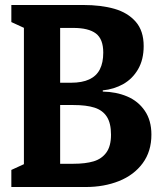

<svg xmlns="http://www.w3.org/2000/svg" viewBox="-20 -750 660 770"><path d="M25.5 -68.5 108.7 -106.6 75.9 -50.4V-679.8L108.1 -623.6L25.5 -661.5V-730H313.5Q385.1 -730 438.7 -714.7Q492.2 -699.4 524.2 -663Q556.2 -626.5 556.2 -565.2Q556.2 -511.2 533.9 -472.6Q511.6 -434.1 474.5 -413Q437.3 -392 392.2 -387.6V-382.7Q445.9 -381.8 490 -363.2Q534.1 -344.6 560.6 -305.9Q587.2 -267.2 587.2 -210.1Q587.2 -142.7 552.1 -95.2Q517 -47.8 457.2 -23.9Q397.4 0 323.8 0H25.5ZM184.1 -93.2H274Q322.5 -93.2 355.2 -102.9Q387.8 -112.6 406.5 -138.3Q425.2 -164 425.2 -209.8Q425.2 -255.8 408.5 -281.8Q391.8 -307.8 359.1 -318.3Q326.5 -328.8 274 -328.8H157.5V-418.2H264.8Q309.2 -418.2 337.9 -431.6Q366.7 -445 380.4 -471.8Q394.1 -498.5 394.1 -539.1Q394.1 -593.3 364.6 -615.7Q335.2 -638 274 -638H190.2L221.2 -665.2V-32.7Z"/></svg>

Font: Monaspace Xenon Var
Style: Regular
Weight: 400
Designer: Riley Cran and the Lettermatic Team
Version: Version 1.000 (Monaspace Xenon Var)